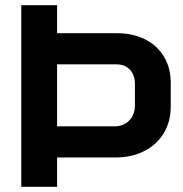

<svg xmlns="http://www.w3.org/2000/svg" viewBox="-20 -720 706 740"><path d="M638 -402V-309Q638 -251 611 -206.5Q584 -162 535.5 -137.5Q487 -113 423 -113H200V0H62V-700H200V-592H431Q492 -592 539 -568.5Q586 -545 612 -501.5Q638 -458 638 -402ZM500 -396Q500 -431 480.5 -451.5Q461 -472 429 -472H200V-233H421Q456 -233 478 -255.5Q500 -278 500 -315Z"/></svg>

Font: Stavian Bold
Style: Bold
Weight: 700
Version: Version 1.000; ttfautohint (v1.6)